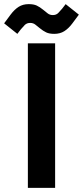

<svg xmlns="http://www.w3.org/2000/svg" viewBox="-69 -910 402 930"><path d="M66 0V-700H198V0ZM15 -746 -49 -797 -17 -840Q1 -864 21.5 -877Q42 -890 70 -890Q94 -890 109 -883Q124 -876 141 -862Q151 -854 161.5 -845.5Q172 -837 187 -837Q203 -837 213 -847Q223 -857 232 -868L249 -890L313 -839L281 -796Q263 -772 242.5 -759Q222 -746 194 -746Q170 -746 155 -753Q140 -760 123 -774Q113 -782 102.5 -790.5Q92 -799 77 -799Q61 -799 51 -789Q41 -779 32 -768Z"/></svg>

Font: Space Grotesk Light
Style: Bold
Weight: 700
Version: Version 2.000